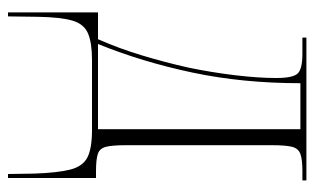

<svg xmlns="http://www.w3.org/2000/svg" viewBox="-173 -403 786 480"><g transform="rotate(90 220.0 -163.0)"><path d="M11 210V-15H78Q101 -67 118.5 -125Q136 -183 149 -241Q161 -299 168 -357Q175 -415 175 -461Q175 -503 163.5 -514.5Q152 -526 115 -526H74V-536H431V-526H407Q379 -526 365 -521Q351 -516 347 -500Q343 -484 343 -450V-85Q343 -51 347 -35Q351 -19 365 -14.5Q379 -10 408 -10H425V210H415L414 145Q412 86 404 54.5Q396 23 373.5 11.5Q351 0 305 0H130Q87 0 63.5 10Q40 20 31.5 49Q23 78 22 135L21 210ZM90 -15H303V-521H188Q188 -377 161.5 -251.5Q135 -126 90 -15Z"/></g></svg>

Font: Noto Serif Display ExtraCondensed ExtraLight
Style: Regular
Weight: 200
Width: 2
Designer: Monotype Design Team
Foundry: Monotype Imaging Inc.
Version: Version 2.009